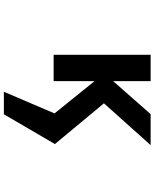

<svg xmlns="http://www.w3.org/2000/svg" viewBox="82 -646 835 1040"><g transform="rotate(90 500.0 -125.5)"><path d="M598.6 271.5H476.6L593.8 -2.9L418.9 -219.7V2H276.4V-523.4H418.9V-320.3L597.7 -523.4H765.6L539.1 -270.5L759.8 -4.9Z"/></g></svg>

Font: GenEi Gothic M Regular
Style: Bold
Weight: 700
Designer: o_tamon (Modified); [Source Han Sans]
Ryoko NISHIZUKA  (kana & ideographs); Paul D. Hunt (Latin, Greek & Cyrillic); Wenl
Version: Version 1.1a;Original Version 1.004